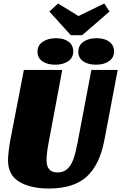

<svg xmlns="http://www.w3.org/2000/svg" viewBox="-20 -1061 695 1101"><path d="M261 20Q155 20 90.5 -18.5Q26 -57 26 -142Q26 -163 30 -196.5Q34 -230 39 -257L117 -660H337L259 -244Q247 -182 247 -143Q247 -72 309 -72Q345 -72 367 -93Q389 -114 401.5 -150Q414 -186 425 -244L504 -660H655L578 -255Q551 -114 476 -47Q401 20 261 20ZM578 -1041 608 -995 451 -859H386L263 -995L313 -1041L430 -969ZM400 -766Q400 -730 371 -710Q342 -690 297 -690Q251 -690 223 -709.5Q195 -729 195 -764Q195 -801 225 -821.5Q255 -842 301 -842Q346 -842 373 -822Q400 -802 400 -766ZM634 -766Q634 -730 605 -710Q576 -690 530 -690Q485 -690 457 -709.5Q429 -729 429 -764Q429 -801 458.5 -821.5Q488 -842 534 -842Q579 -842 606.5 -822Q634 -802 634 -766Z"/></svg>

Font: Sansita ExtraBold Italic
Style: Regular
Weight: 800
Italic angle: -11°
Designer: Pablo Cosgaya
Foundry: Omnibus-Type
Version: Version 1.006